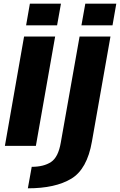

<svg xmlns="http://www.w3.org/2000/svg" viewBox="-20 -791 650 1041"><path d="M6.5 0H174.5L279 -593H110.5ZM142 -771 121.5 -653.5H289.5L310.5 -771ZM131 230Q279.5 230 366 178.2Q452.5 126.5 478.5 -24L579 -593H411.5L309.5 -17.5Q296 61.5 256.5 87.5Q217 113.5 152 113.5ZM442.5 -771 421.5 -653.5H590L610.5 -771Z"/></svg>

Font: Anybody Thin
Style: Bold Italic
Weight: 700
Italic angle: -10°
Version: Version 1.113;gftools[0.9.25]